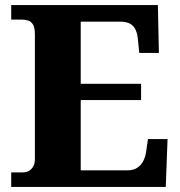

<svg xmlns="http://www.w3.org/2000/svg" viewBox="-20 -734 705 754"><path d="M24 0V-57H68Q84 -57 94.5 -63.5Q105 -70 111 -81.5Q117 -93 117 -110V-599Q117 -625 110 -637Q103 -649 91.5 -653Q80 -657 66 -657H24V-714H600L604 -526H527L522 -575Q520 -601 512.5 -617Q505 -633 490.5 -641Q476 -649 451 -649H297V-405H534V-341H297V-65H479Q503 -65 518 -74.5Q533 -84 542 -100.5Q551 -117 554 -139L561 -188H638L631 0Z"/></svg>

Font: Noto Serif Hebrew ExtraBold
Style: Regular
Weight: 800
Version: Version 2.003